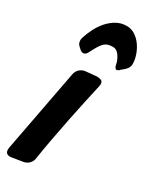

<svg xmlns="http://www.w3.org/2000/svg" viewBox="-259 -928 782 981"><g transform="rotate(30 132.0 -437.5)"><path d="M299 -721Q299 -701 281 -684L277 -680Q276 -679 266 -671L259 -665Q259 -663 252 -659Q245 -655 243 -655Q232 -655 227 -676L224 -690Q216 -714 202 -731Q188 -748 169 -748Q137 -748 121.5 -734.5Q106 -721 92 -695Q88 -688 83.5 -679.5Q79 -671 74 -661Q65 -644 51 -644Q42 -644 31 -653L26 -658Q22 -662 20 -663Q11 -671 8.5 -680.5Q6 -690 6 -696Q6 -698 8 -708Q17 -737 32 -767Q47 -797 68 -821Q89 -845 116 -860.5Q143 -876 177 -876Q204 -876 226.5 -861Q249 -846 265 -823Q281 -800 290 -773Q299 -746 299 -721ZM173 -576Q187 -576 198 -571.5Q209 -567 209 -550Q209 -547 207 -537Q199 -501 186 -442Q173 -383 159.5 -316Q146 -249 133.5 -181.5Q121 -114 113 -61Q111 -41 97.5 -27Q84 -13 64 -10L2 0Q-1 1 -7 1Q-35 1 -35 -26Q-35 -33 -34 -37L58 -523Q62 -543 76 -555.5Q90 -568 110 -570Z"/></g></svg>

Font: Bangerz 2
Style: Regular
Weight: 400
Designer: vernon adams
Foundry: Vernon Adams
Version: Version 2.10;December 28, 2023;FontCreator 13.0.0.2683 64-bi